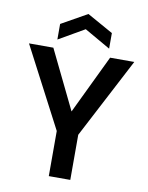

<svg xmlns="http://www.w3.org/2000/svg" viewBox="-98 -986 814 1056"><g transform="rotate(10 309.0 -458.0)"><path d="M249 0V-252L15 -700H151L325 -342H296L468 -700H603L369 -252V0ZM165 -748V-835L309 -916L454 -835V-748L309 -831Z"/></g></svg>

Font: DM Sans 17pt SemiBold
Style: Regular
Weight: 600
Version: Version 4.004;gftools[0.9.30]